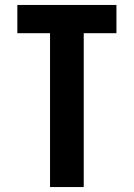

<svg xmlns="http://www.w3.org/2000/svg" viewBox="-20 -755 540 775"><path d="M182 0V-621H50V-735H450V-621H318V0Z"/></svg>

Font: Iosevka SS18 Heavy
Style: Regular
Weight: 900
Monospace: yes
Designer: Belleve Invis
Foundry: Belleve Invis
Version: Version 25.1.1; ttfautohint (v1.8.4)